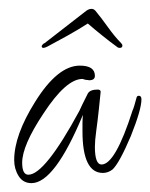

<svg xmlns="http://www.w3.org/2000/svg" viewBox="-20 -433 339 433"><path d="M51 -20Q32 -20 22 -36Q12 -52 12 -72Q12 -128 59 -203Q110 -285 160 -285Q194 -285 194 -262Q194 -252 181 -252Q180 -252 178 -252.5Q176 -253 173 -253L166 -255Q129 -255 78 -177Q30 -105 30 -66Q30 -39 44 -39Q81 -39 159 -183Q161 -188 166 -198Q171 -208 178 -222Q183 -231 200 -231Q207 -231 207 -226L203 -187Q200 -159 197 -137.5Q194 -116 194 -102Q194 -62 209 -62Q240 -62 279 -184Q282 -190 288 -213Q289 -217 293 -217Q299 -217 299 -209Q299 -186 275 -126Q249 -65 234 -51Q224 -43 212 -43Q166 -43 166 -137Q166 -145 166 -154.5Q166 -164 167 -174Q103 -20 51 -20ZM78 -325Q74 -325 74 -329Q76 -334 81 -336L175 -409Q181 -413 186 -413Q189 -413 191 -412Q193 -411 195 -409Q209 -392 224 -371Q239 -350 253 -336Q256 -333 256 -330Q256 -325 250 -325Q246 -325 243 -328Q229 -338 211 -352.5Q193 -367 178 -380Q158 -367 132 -352.5Q106 -338 87 -328Q81 -325 78 -325Z"/></svg>

Font: Ole
Style: Regular
Weight: 400
Designer: Robert E. Leuschke
Foundry: Robert E. Leuschke
Version: Version 1.010; ttfautohint (v1.8.3)